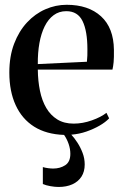

<svg xmlns="http://www.w3.org/2000/svg" viewBox="-20 -538 500 782"><path d="M218.5 223.5Q203.5 223.5 185.2 220.2Q167 217 154.5 211.5V142.5Q164.5 145.5 176.2 147Q188 148.5 196.5 148.5Q224.5 148.5 245.5 135Q266.5 121.5 266.5 88.5Q266.5 68.5 259.5 48.2Q252.5 28 241 11.5Q168.5 9 119 -22.2Q69.5 -53.5 43.8 -109.8Q18 -166 18 -242.5Q18 -308.5 37.5 -359.8Q57 -411 90 -446.5Q123 -482 164.8 -500.2Q206.5 -518.5 251.5 -518.5Q340 -518.5 391.5 -471.5Q443 -424.5 444 -335Q444.5 -304 442.8 -285.2Q441 -266.5 438 -254.5H134Q134.5 -208 142.8 -168Q151 -128 168.5 -98.2Q186 -68.5 213.5 -51.5Q241 -34.5 280 -34.5Q317 -34.5 354.2 -47.8Q391.5 -61 413.5 -78.5L424.5 -56Q410 -40.5 385.8 -26.5Q361.5 -12.5 332 -2.2Q302.5 8 270.5 10.5Q283 24 295.5 43.2Q308 62.5 316.5 85Q325 107.5 325 132Q325 161 311.8 181.5Q298.5 202 274.5 212.8Q250.5 223.5 218.5 223.5ZM134 -277 334 -286.5Q335.5 -300 335.8 -312.2Q336 -324.5 336 -337Q336 -412 316.2 -452.2Q296.5 -492.5 250 -492.5Q220.5 -492.5 198.5 -476.2Q176.5 -460 162 -430.8Q147.5 -401.5 140.5 -362.2Q133.5 -323 134 -277Z"/></svg>

Font: Merriweather 144pt Medium
Style: Regular
Weight: 500
Version: Version 2.100